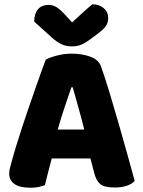

<svg xmlns="http://www.w3.org/2000/svg" viewBox="-20 -867 667 898"><path d="M403 -126H222Q212 -90 204.5 -59Q197 -28 190 -1Q176 4 160.5 7.5Q145 11 123 11Q72 11 47.5 -6.5Q23 -24 23 -55Q23 -69 27 -83Q31 -97 36 -116Q43 -143 55.5 -183.5Q68 -224 83 -270.5Q98 -317 115 -365.5Q132 -414 147 -457.5Q162 -501 174.5 -535.5Q187 -570 194 -588Q211 -598 245.5 -607Q280 -616 315 -616Q365 -616 403.5 -601.5Q442 -587 453 -555Q471 -504 492 -435Q513 -366 534 -292.5Q555 -219 575 -147.5Q595 -76 610 -21Q598 -7 574 1.5Q550 10 517 10Q468 10 449 -6Q430 -22 421 -57ZM314 -459Q300 -418 283 -368Q266 -318 250 -261H374Q360 -318 345.5 -368.5Q331 -419 320 -459ZM317 -762Q342 -785 366 -807Q390 -829 412 -847Q444 -847 465 -829Q486 -811 486 -783Q486 -762 476 -746.5Q466 -731 438 -710L410 -689Q381 -667 361 -658.5Q341 -650 317 -650Q287 -650 265 -661.5Q243 -673 223 -691L140 -766Q140 -803 157.5 -823.5Q175 -844 207 -844Q227 -844 244.5 -833.5Q262 -823 290 -792Z"/></svg>

Font: Baloo 2 Latin ExtraBold
Style: Regular
Weight: 400
Designer: Sarang Kulkarni and Ek Type
Foundry: Ek Type
Version: Version 1.001